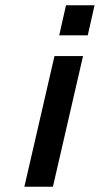

<svg xmlns="http://www.w3.org/2000/svg" viewBox="-20 -713 381 733"><path d="M188 -499H297L182 0H73ZM232 -693H341L315 -578H206Z"/></svg>

Font: Panefresco 750wt
Style: Italic
Weight: 750
Foundry: Campivisivi & Chank Co
Version: Version 1.000